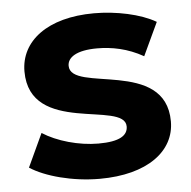

<svg xmlns="http://www.w3.org/2000/svg" viewBox="-45 -591 641 643"><g transform="rotate(-5 275.5 -269.0)"><path d="M265 8C426 8 519 -63 519 -163C519 -375 194 -286 194 -378C194 -406 224 -428 294 -428C343 -428 396 -418 449 -388L501 -499C450 -529 368 -546 294 -546C137 -546 45 -474 45 -372C45 -157 370 -247 370 -159C370 -129 343 -110 271 -110C205 -110 132 -131 84 -162L32 -50C82 -17 174 8 265 8Z"/></g></svg>

Font: AWKNG-Font
Style: Bold
Weight: 700
Designer: Awakening Church
Foundry: Awakening Church
Version: Version 1.700;PS 001.700;hotconv 1.0.88;makeotf.lib2.5.64775